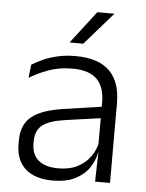

<svg xmlns="http://www.w3.org/2000/svg" viewBox="-51 -724 588 775"><g transform="rotate(5 243.0 -336.0)"><path d="M362.5 0 365.5 -121.5 363 -131V-288.5V-321Q363 -384 331.2 -415.2Q299.5 -446.5 231.5 -446.5Q178.5 -446.5 135 -430.5Q91.5 -414.5 58.5 -394L64.5 -447.5Q82.5 -459 108 -470.8Q133.5 -482.5 166.8 -490.2Q200 -498 240 -498Q289 -498 323.8 -486Q358.5 -474 380.5 -451Q402.5 -428 412.8 -395.5Q423 -363 423 -322.5V0ZM191.5 10.5Q119 10.5 80.2 -24.5Q41.5 -59.5 41.5 -125V-138Q41.5 -202.5 81.2 -235.2Q121 -268 210 -281L373 -305L376 -259L217.5 -236.5Q155.5 -227.5 128.5 -205.8Q101.5 -184 101.5 -141.5V-132.5Q101.5 -87.5 129 -64Q156.5 -40.5 209.5 -40.5Q255 -40.5 287.2 -57Q319.5 -73.5 339.2 -101.2Q359 -129 365.5 -163.5L377.5 -120.5H365Q359 -86 338.8 -56Q318.5 -26 282.2 -7.8Q246 10.5 191.5 10.5ZM312 -682H380.5V-681L266.5 -550.5H212V-552Z"/></g></svg>

Font: Anek Tamil Medium Light
Style: Regular
Weight: 300
Version: Version 1.003